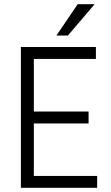

<svg xmlns="http://www.w3.org/2000/svg" viewBox="-20 -899 530 919"><path d="M445 0H80V-674H439V-617H142V-365H404V-308H142V-57H445ZM305 -729H250L352 -879H433Z"/></svg>

Font: Hind Guntur Light
Style: Regular
Weight: 300
Designer: Manushi Parikh, Hitesh Malaviya
Foundry: Indian Type Foundry
Version: Version 1.002;PS 1.0;hotconv 1.0.86;makeotf.lib2.5.63406; tt